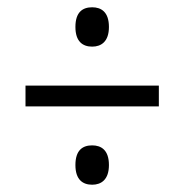

<svg xmlns="http://www.w3.org/2000/svg" viewBox="-20 -621 505 527"><path d="M233 -493C258 -493 279 -507 279 -547C279 -588 258 -601 233 -601C207 -601 187 -588 187 -547C187 -507 207 -493 233 -493ZM50 -329H416V-386H50ZM233 -114C258 -114 279 -128 279 -168C279 -209 258 -222 233 -222C207 -222 187 -209 187 -168C187 -128 207 -114 233 -114Z"/></svg>

Font: Noto Serif Khmer Condensed
Style: Regular
Weight: 400
Width: 3
Designer: Danh Hong and the Monotype Design Team
Foundry: Monotype Imaging Inc.
Version: Version 2.004